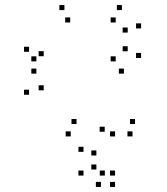

<svg xmlns="http://www.w3.org/2000/svg" viewBox="-20 -530 660 760"><path d="M504.5 10V-10H484.5V10ZM514.5 -39V-59H494.5V-39ZM283 -39V-59H263V-39ZM153 -172.5V-192.5H133V-172.5ZM153 -307.5V-327.5H133V-307.5ZM258 -441V-461H238V-441ZM438 -441V-461H418V-441ZM485.5 -401V-421H465.5V-401ZM485.5 -327V-347H465.5V-327ZM438 -287V-307H418V-287ZM124 -287V-307H104V-287ZM124 -238.5V-258.5H104V-238.5ZM470.5 -238.5V-258.5H450.5V-238.5ZM538.5 -300.5V-320.5H518.5V-300.5ZM538.5 -417.5V-437.5H518.5V-417.5ZM462.5 -490V-510H442.5V-490ZM235 -490V-510H215V-490ZM95 -325V-345H75V-325ZM95 -155V-175H75V-155ZM260 10V-10H240V10ZM310.5 165V145H290.5V165ZM379.5 210V190H359.5V210ZM435.5 210V190H415.5V210ZM435.5 165V145H415.5V165ZM395 165V145H375V165ZM361.5 141V121H341.5V141ZM361.5 85.5V65.5H341.5V85.5ZM435.5 10V-10H415.5V10ZM394.5 -8.5V-28.5H374.5V-8.5ZM310.5 71V51H290.5V71Z"/></svg>

Font: Monaspace Krypton Dots Var
Style: Regular
Weight: 400
Designer: Riley Cran and the Lettermatic Team
Version: Version 1.100 (Monaspace Krypton Dots)